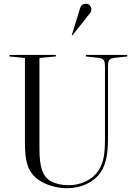

<svg xmlns="http://www.w3.org/2000/svg" viewBox="-20 -981 705 1017"><path d="M506 -674 435 -682V-690H654V-682L582 -674Q564 -671 558 -662Q552 -653 552 -629V-245Q552 -182 542.5 -140Q533 -98 513 -68Q486 -29 439 -6.5Q392 16 335 16Q289 16 244 1Q199 -14 169 -40Q138 -67 125 -109Q112 -151 112 -225V-674L30 -682V-690H276V-682L189 -674V-192Q189 -119 202.5 -80Q216 -41 248 -22Q265 -12 290 -6Q315 0 342 0Q392 0 434 -20Q476 -40 501 -77Q520 -105 528 -142.5Q536 -180 536 -240V-629Q536 -653 530 -662Q524 -671 506 -674ZM363 -793 428 -875 442 -893Q455 -908 459.5 -915.5Q464 -923 464 -930Q464 -943 456.5 -952Q449 -961 436 -961Q412 -961 405 -940L360 -794Z"/></svg>

Font: Libre Caslon Display
Style: Regular
Weight: 400
Designer: Pablo Impallari, Rodrigo Fuenzalida
Foundry: Pablo Impallari, Rodrigo Fuenzalida
Version: Version 1.100; ttfautohint (v1.6) -l 8 -r 50 -G 200 -x 14 -D